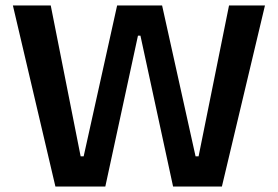

<svg xmlns="http://www.w3.org/2000/svg" viewBox="-20 -680 1013 700"><path d="M182 0 27 -660H165L274 -110H285L407 -660H571L693 -110H704L815 -660H946L789 0H611L492 -550H483L364 0Z"/></svg>

Font: Bricolage Grotesque 12pt SemiBold
Style: Regular
Weight: 600
Designer: Mathieu Triay
Foundry: Atelier Triay
Version: Version 1.001; ttfautohint (v1.8.4.7-5d5b);gftools[0.9.33.de